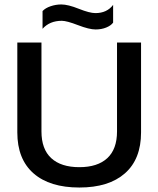

<svg xmlns="http://www.w3.org/2000/svg" viewBox="-20 -836 714 866"><path d="M411.1 -703.1Q382.3 -703.1 331.5 -722.7Q280.8 -742.2 258.8 -742.2Q204.1 -742.2 171.9 -706.1V-786.1Q184.6 -799.8 208.3 -807.9Q231.9 -815.9 256.8 -815.9Q286.6 -815.9 335.4 -796.4Q384.3 -776.9 410.2 -776.9Q462.4 -776.9 490.2 -814V-733.9Q480 -720.2 458.7 -711.7Q437.5 -703.1 411.1 -703.1ZM337.9 9.8Q204.1 9.8 131.1 -54.2Q58.1 -118.2 58.1 -238.8V-644H167V-243.2Q167 -163.1 211.2 -122.6Q255.4 -82 337.9 -82Q419.9 -82 463.9 -122.6Q507.8 -163.1 507.8 -243.2V-644H616.2V-238.8Q616.2 -118.2 543.5 -54.2Q470.7 9.8 337.9 9.8Z"/></svg>

Font: Kanit
Style: Regular
Weight: 400
Designer: Katatrad Team
Foundry: CadsonDemak
Version: Version 1.000;PS 001.000;hotconv 1.0.88;makeotf.lib2.5.64775